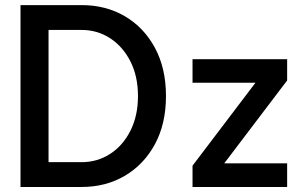

<svg xmlns="http://www.w3.org/2000/svg" viewBox="-20 -743 1223 763"><path d="M304.7 0H61.5V-722.7H304.7Q400.9 -722.7 476.6 -678.2Q552.2 -633.8 595.9 -552.5Q639.6 -471.2 639.6 -361.3Q639.6 -251.5 595.9 -170.4Q552.2 -89.4 476.6 -44.7Q400.9 0 304.7 0ZM172.9 -624V-98.6H304.7Q367.2 -98.6 418 -131.6Q468.8 -164.6 498.5 -223.9Q528.3 -283.2 528.3 -361.3Q528.3 -439.9 498.3 -499Q468.3 -558.1 417.5 -591.1Q366.7 -624 304.7 -624ZM871.1 -93.8H1121.1V0H745.1V-84.5L995.1 -414.1H745.1V-507.8H1121.1V-423.3Z"/></svg>

Font: Giphurs Medium
Style: Regular
Weight: 500
Version: Version 0.920; ttfautohint (v1.8.4.7-5d5b)